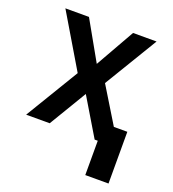

<svg xmlns="http://www.w3.org/2000/svg" viewBox="-132 -646 833 924"><g transform="rotate(20 285.0 -184.5)"><path d="M165.5 -545.5 278.1 -345.9 391.3 -545.5H511.7L346.9 -272.7L513.5 0H393.1L278.1 -191.8L163 0H42.3L207 -272.7L44.7 -545.5ZM528.1 -89.1V175.8H409.1V-89.1Z"/></g></svg>

Font: Interface Medium
Style: Regular
Weight: 500
Designer: Rasmus Andersson
Foundry: rsms
Version: Version 1.8